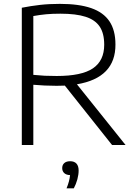

<svg xmlns="http://www.w3.org/2000/svg" viewBox="-20 -768 721 1017"><path d="M573.5 0 323.5 -314.5Q295.5 -313.5 279.5 -313.5Q247 -313.5 216.5 -315Q186 -316.5 156.5 -319V0H95.5V-727Q143.5 -736.5 191.5 -742Q239.5 -747.5 297 -747.5Q398 -747.5 463 -725Q528 -702.5 559.8 -655Q591.5 -607.5 591.5 -532.5Q592.5 -356 387.5 -321.5L645 0ZM280.5 -365.5Q412.5 -365.5 472.2 -406Q532 -446.5 532 -531Q532 -591.5 508 -627.2Q484 -663 433.2 -679.2Q382.5 -695.5 300 -695.5Q257 -695.5 225 -692.5Q193 -689.5 156.5 -683V-371.5Q191.5 -368 216.8 -366.8Q242 -365.5 280.5 -365.5ZM396.5 135.5Q396.5 156.5 389.8 181.8Q383 207 371 229.5H332.5Q348.5 191 351 159.5Q331.5 159 320.5 149Q309.5 139 309.5 122.5Q309.5 105.5 320.5 95.8Q331.5 86 351.5 86Q373.5 86 385 98.5Q396.5 111 396.5 135.5Z"/></svg>

Font: Encode Sans Semi Expanded Light
Style: Regular
Weight: 300
Width: 6
Designer: Multiple Designers
Foundry: Impallari Type
Version: Version 2.000